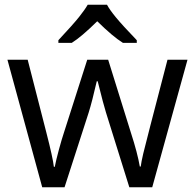

<svg xmlns="http://www.w3.org/2000/svg" viewBox="-20 -786 818 806"><path d="M522.9 0 424.8 -314Q415.5 -342.8 390.1 -444.8H386.2Q366.7 -359.4 352.1 -313L251 0H157.2L11.2 -535.2H96.2Q147.9 -333.5 175 -228Q202.1 -122.6 206.1 -85.9H210Q215.3 -113.8 227.3 -158Q239.3 -202.1 248 -228L346.2 -535.2H434.1L529.8 -228Q557.1 -144 566.9 -86.9H570.8Q572.8 -104.5 581.3 -141.1Q589.8 -177.7 683.1 -535.2H767.1L619.1 0ZM225.1 -617.2Q287.1 -683.6 312 -714.8Q336.9 -746.1 348.1 -766.1H429.2Q439.9 -745.6 466.6 -713.1Q493.2 -680.7 554.2 -617.2V-606H496.1Q453.1 -632.8 388.2 -696.8Q321.8 -631.3 281.2 -606H225.1Z"/></svg>

Font: Open Sans ACDW
Style: acdw
Weight: 400
Foundry: Ascender Corporation
Version: Version 1.10